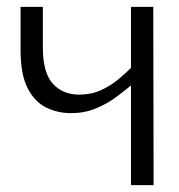

<svg xmlns="http://www.w3.org/2000/svg" viewBox="-20 -540 521 560"><path d="M362 0V-290H361Q343 -275 317.5 -256Q292 -237 259 -223.5Q226 -210 187 -210Q148 -210 114.5 -226.5Q81 -243 60.5 -283Q40 -323 40 -394V-520H105V-402Q105 -328 134 -296Q163 -264 211 -264Q246 -264 274.5 -277Q303 -290 325 -308.5Q347 -327 362 -342V-520H427L428 0Z"/></svg>

Font: Murecho Light
Style: Regular
Weight: 300
Designer: Neil Summerour
Foundry: Positype
Version: Version 1.010; ttfautohint (v1.8.3)